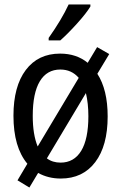

<svg xmlns="http://www.w3.org/2000/svg" viewBox="-20 -786 540 856"><path d="M414 -457Q460 -386 460 -267Q460 -136 404.5 -63Q349 10 251 10Q195 10 150 -15L111 50L58 18L102 -56Q40 -130 40 -270Q40 -401 95 -474Q150 -547 248 -547Q321 -547 371 -506L413 -576L467 -545ZM148 -133 331 -439Q299 -476 249 -476Q189 -476 157.5 -423.5Q126 -371 126 -269Q126 -186 148 -133ZM363 -371 189 -80Q214 -61 250 -61Q310 -61 342 -113.5Q374 -166 374 -268Q374 -325 363 -371ZM197 -617Q255 -699 286 -766H383V-757Q365 -727 323.5 -681Q282 -635 249 -606H197Z"/></svg>

Font: Noto Sans Mono UI Cond
Style: Regular
Weight: 400
Width: 3
Monospace: yes
Designer: Monotype Design team
Foundry: Monotype Imaging Inc.
Version: Version 1.000